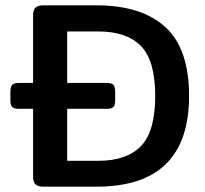

<svg xmlns="http://www.w3.org/2000/svg" viewBox="-20 -700 768 720"><path d="M104 -36V-292H51Q32 -292 25.5 -299Q19 -306 19 -325V-354Q19 -374 25.5 -381.5Q32 -389 51 -389H104V-643Q104 -662 113 -671Q122 -680 142 -680H342Q510 -680 599.5 -599Q689 -518 689 -340Q689 0 342 0H142Q122 0 113 -9Q104 -18 104 -36ZM349 -97Q455 -97 508.5 -152Q562 -207 562 -340Q562 -473 508.5 -527.5Q455 -582 349 -582H232V-389H380Q399 -389 405.5 -381.5Q412 -374 412 -354V-325Q412 -306 405.5 -299Q399 -292 380 -292H232V-97Z"/></svg>

Font: Mitr
Style: Regular
Weight: 400
Designer: Thanarat Vachiruckul
Foundry: Cadson Demak
Version: Version 1.003